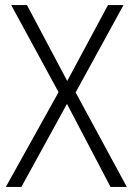

<svg xmlns="http://www.w3.org/2000/svg" viewBox="-20 -734 521 754"><path d="M478 0 277 -371 465 -714H404L244 -416L86 -714H24L210 -372L3 0H64L243 -326L414 0Z"/></svg>

Font: Noto Sans Armenian SemiCondensed Light
Style: Regular
Weight: 300
Width: 4
Designer: Monotype Design Team
Foundry: Monotype Imaging Inc.
Version: Version 2.008